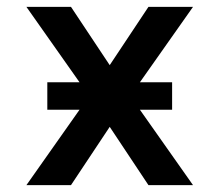

<svg xmlns="http://www.w3.org/2000/svg" viewBox="-20 -540 640 560"><path d="M57 0 212 -220H118V-300H212L57 -520H187L300 -350L413 -520H543L388 -300H482V-220H388L543 0H413L300 -170L187 0Z"/></svg>

Font: Iosevka Custom SmBdEx
Style: Regular
Weight: 600
Width: 7
Monospace: yes
Designer: Belleve Invis
Foundry: Belleve Invis
Version: Version 11.2.4; ttfautohint (v1.8.4)